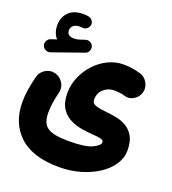

<svg xmlns="http://www.w3.org/2000/svg" viewBox="-161 -742 1031 1153"><g transform="rotate(20 355.0 -166.0)"><path d="M14.6 -363.3Q9.3 -377.4 16.6 -392.8Q23.9 -408.2 39.1 -413.1L76.2 -425.8Q47.9 -457 47.9 -506.8Q47.9 -557.1 79.8 -590.1Q111.8 -623 171.9 -623Q189.5 -623 204.1 -620.6Q220.2 -618.2 230.2 -605.7Q240.2 -593.3 238.8 -578.6Q236.8 -563.5 224.4 -552.5Q211.9 -541.5 196.3 -543.9Q189.5 -544.9 183.1 -544.9Q151.9 -544.9 137.9 -532.7Q124 -520.5 124 -501.5Q124 -465.3 169.9 -465.3Q181.6 -465.3 194.1 -468.3Q206.5 -471.2 237.3 -481.9Q253.4 -487.3 268.6 -478.8Q283.7 -470.2 287.1 -454.1Q290.5 -439.5 283.2 -426Q275.9 -412.6 262.7 -408.7L64.5 -338.9Q49.8 -334 34.9 -341.1Q20 -348.1 14.6 -363.3ZM8.8 -1Q8.8 -41.5 14.9 -80.1Q21 -118.7 33.2 -168.9Q41.5 -202.1 71.3 -220.7Q101.1 -239.3 133.8 -231Q167 -223.1 185.8 -193.4Q204.6 -163.6 196.3 -130.4Q187 -91.8 181.9 -59.3Q176.8 -26.9 176.8 5.9Q176.8 51.3 192.9 77.1Q209 103 247.6 113.8Q286.1 124.5 353 124.5Q455.6 124.5 499.5 103.5Q543.5 82.5 543.5 62.5Q543.5 49.3 525.6 44.4Q507.8 39.6 479.5 38.1Q446.8 36.1 406.5 30.3Q366.2 24.4 329.1 6.8Q292 -10.7 268.1 -47.1Q244.1 -83.5 244.1 -145.5Q244.1 -198.2 265.1 -247.3Q286.1 -296.4 322.3 -335.7Q358.4 -375 405.3 -397.9Q452.1 -420.9 503.4 -420.9Q536.1 -420.9 560.1 -417Q584 -413.1 613.8 -404.8Q645 -395.5 662.1 -364.5Q679.2 -333.5 669.4 -301.8Q660.2 -270.5 630.9 -253.2Q601.6 -235.8 570.3 -246.6Q555.7 -251.5 537.1 -253.4Q518.6 -255.4 504.4 -255.4Q465.8 -255.4 437.3 -230Q408.7 -204.6 408.7 -163.1Q408.7 -137.2 436.3 -128.9Q463.9 -120.6 503.9 -117.2Q535.6 -114.3 570.1 -107.4Q604.5 -100.6 634.3 -83Q664.1 -65.4 682.9 -32Q701.7 1.5 701.7 57.1Q701.7 104.5 673.8 147Q646 189.5 596.9 221.7Q547.9 253.9 484.1 272.5Q420.4 291 348.6 291Q179.2 291 94 211.7Q8.8 132.3 8.8 -1Z"/></g></svg>

Font: Mikhak-DS1-FD Black
Style: Regular
Weight: 900
Designer: Amin Abedi
Version: Version 3.2